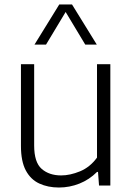

<svg xmlns="http://www.w3.org/2000/svg" viewBox="-20 -828 592 857"><path d="M243 9Q194 9 155.5 -8.8Q117 -26.5 95.2 -67.2Q73.5 -108 73.5 -176.5V-541.5H132.5V-178.5Q132.5 -103.5 166 -74.2Q199.5 -45 253 -45Q292.5 -45 337 -63.2Q381.5 -81.5 413 -124.5V-541.5H472.5V0H422L417.5 -60.5H413Q378.5 -26 334.5 -8.5Q290.5 9 243 9ZM134 -629 244.5 -808H301.5L412 -629H360.5L273 -774.5L185.5 -629Z"/></svg>

Font: Encode Sans Lt
Style: Regular
Weight: 300
Designer: Multiple Designers
Foundry: Impallari Type
Version: Version 3.002; ttfautohint (v1.8.3) -l 8 -r 50 -G 200 -x 14 